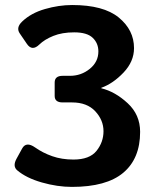

<svg xmlns="http://www.w3.org/2000/svg" viewBox="-20 -731 626 768"><path d="M48.8 -49.8Q29.8 -65.9 45.9 -95.7L68.4 -136.7Q84.5 -166.5 120.6 -141.1Q150.9 -119.6 189 -106.2Q227.1 -92.8 273.9 -92.8Q338.4 -92.8 366.2 -127.7Q394 -162.6 394 -206.1Q394 -250.5 361.1 -285.9Q328.1 -321.3 268.1 -321.3H230.5Q198.7 -321.3 198.7 -347.2V-400.9Q198.7 -427.7 230.5 -427.7H259.8Q304.7 -427.7 339.1 -455.6Q373.5 -483.4 373.5 -525.4Q373.5 -558.1 350.8 -579.8Q328.1 -601.6 276.9 -601.6Q228.5 -601.6 193.4 -587.4Q158.2 -573.2 137.7 -553.2Q108.4 -524.4 87.4 -555.7L59.1 -597.2Q43 -620.6 68.8 -645Q104 -678.7 159.7 -694.8Q215.3 -710.9 268.6 -710.9Q394 -710.9 455.1 -660.9Q516.1 -610.8 516.1 -538.6Q516.1 -484.9 474.1 -440.7Q432.1 -396.5 385.3 -379.9V-377.9Q440.9 -364.3 490.7 -318.1Q540.5 -272 540.5 -203.6Q540.5 -96.7 473.1 -40Q405.8 16.6 267.6 16.6Q209.5 16.6 147.2 -1.2Q85 -19 48.8 -49.8Z"/></svg>

Font: Istok
Style: Bold
Weight: 700
Designer: Andrey V. Panov
Foundry: Andrey V. Panov
Version: Version 1.0.1